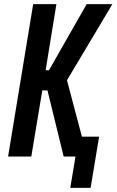

<svg xmlns="http://www.w3.org/2000/svg" viewBox="-20 -755 562 926"><path d="M319 151 344 0H287L209 -319H184L131 0H19L140 -735H252L200 -416H216L398 -735H522L303 -368L375 -96H458L417 151Z"/></svg>

Font: Iosevka Custom
Style: Bold Italic
Weight: 700
Italic angle: -9°
Designer: Belleve Invis
Foundry: Belleve Invis
Version: Version 30.3.1; ttfautohint (v1.8.3)